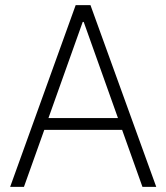

<svg xmlns="http://www.w3.org/2000/svg" viewBox="-20 -727 646 747"><path d="M19.5 0 274.4 -707H332L587.9 0H534.2L455.1 -221.7H152.3L73.2 0ZM439 -267.6 305.7 -641.6H301.8L168.5 -267.6Z"/></svg>

Font: Pretendard GOV ExtraLight
Style: Regular
Weight: 200
Designer: Base glyphs from Inter by Rasmus Andersson; Hangeul glyphs from Noto Sans CJK(Source Han Sans) by Jang Soo-young and Kan
Foundry: Kil Hyung-jin
Version: Version 1.309